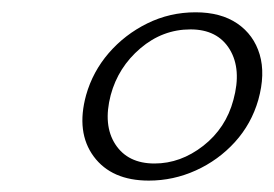

<svg xmlns="http://www.w3.org/2000/svg" viewBox="-20 -732 457 320"><path d="M306 -711.5Q348 -711.5 375.5 -692.8Q403 -674 412.8 -641.2Q422.5 -608.5 410.5 -565.5Q399 -525.5 371.5 -495.2Q344 -465 306.5 -448Q269 -431 228 -431Q166 -431 136.2 -471.2Q106.5 -511.5 123.5 -573.5Q134.5 -612.5 161.2 -643.5Q188 -674.5 225.5 -693Q263 -711.5 306 -711.5ZM297.5 -683Q251 -683 214 -651.5Q177 -620 164.5 -573.5Q151.5 -523.5 172.2 -491.5Q193 -459.5 237.5 -459.5Q281 -459.5 318.8 -489Q356.5 -518.5 369 -565.5Q383 -616.5 362.8 -649.8Q342.5 -683 297.5 -683Z"/></svg>

Font: Fraunces Light
Style: Italic
Weight: 300
Italic angle: -16°
Version: Version 1.000;[b76b70a41]